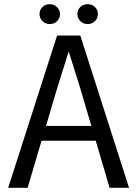

<svg xmlns="http://www.w3.org/2000/svg" viewBox="-20 -898 654 918"><path d="M253 -728H364L597 0H504L361 -485L309 -650H308L256 -485L112 0H19ZM193 -296H424L441 -225H176ZM218 -783Q197 -783 183 -797Q169 -811 169 -831Q169 -851 183 -864.5Q197 -878 218 -878Q239 -878 253 -863.5Q267 -849 267 -831Q267 -811 253 -797Q239 -783 218 -783ZM399 -783Q378 -783 364 -797Q350 -811 350 -831Q350 -851 364 -864.5Q378 -878 399 -878Q420 -878 434 -864.5Q448 -851 448 -831Q448 -811 434 -797Q420 -783 399 -783Z"/></svg>

Font: Murecho Thin
Style: Regular
Weight: 400
Version: Version 1.010